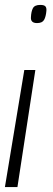

<svg xmlns="http://www.w3.org/2000/svg" viewBox="-46 -556 215 782"><path d="M98 -271 25 206H-26L53 -271ZM143 -512Q141 -488 133.5 -475Q126 -462 105 -462Q78 -462 80 -486Q81 -509 88 -522.5Q95 -536 118 -536Q133 -536 138.5 -530.5Q144 -525 143 -512Z"/></svg>

Font: Georama Condensed Light
Style: Italic
Weight: 300
Width: 3
Italic angle: -9°
Designer: Jean-Baptiste Levee
Foundry: Production Type
Version: Version 1.000